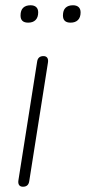

<svg xmlns="http://www.w3.org/2000/svg" viewBox="-20 -703 326 729"><path d="M67 6Q57 6 52.5 -0.5Q48 -7 50 -19L121 -469Q124 -490 145 -490Q155 -490 159.5 -483.5Q164 -477 162 -465L91 -15Q88 6 67 6ZM248 -617Q219 -617 219 -644Q219 -664 229 -673.5Q239 -683 257 -683Q271 -683 278.5 -676Q286 -669 286 -656Q286 -637 276 -627Q266 -617 248 -617ZM87 -617Q58 -617 58 -644Q58 -664 68 -673.5Q78 -683 96 -683Q110 -683 117.5 -676Q125 -669 125 -656Q125 -637 115 -627Q105 -617 87 -617Z"/></svg>

Font: Nunito Variable Extra Light
Style: Italic
Weight: 200
Italic angle: -9°
Designer: Vernon Adams
Foundry: Vernon Adams
Version: Version 3.602